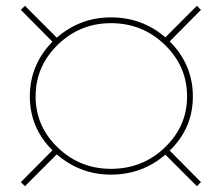

<svg xmlns="http://www.w3.org/2000/svg" viewBox="-20 -649 766 663"><path d="M566 -129 674 -20 660 -6 551 -115Q471 -46 363 -46Q257 -46 176 -116L66 -6L52 -20L161 -130Q83 -208 83 -316Q83 -425 161 -505L52 -615L66 -629L176 -519Q257 -589 363 -589Q471 -589 551 -520L660 -629L674 -615L566 -506Q646 -426 646 -316Q646 -206 566 -129ZM103 -316Q103 -213 179.5 -139.5Q256 -66 363 -66Q472 -66 549 -139.5Q626 -213 626 -316Q626 -420 549 -494.5Q472 -569 363 -569Q256 -569 179.5 -494.5Q103 -420 103 -316Z"/></svg>

Font: Montserrat arm Thin
Style: Regular
Weight: 250
Designer: Julieta Ulanovsky
Foundry: Julieta Ulanovsky
Version: Version 6.000;PS 006.000;hotconv 1.0.88;makeotf.lib2.5.64775